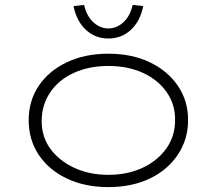

<svg xmlns="http://www.w3.org/2000/svg" viewBox="-20 -753 884 783"><path d="M422 10Q326 10 252.5 -25Q179 -60 138 -121.5Q97 -183 97 -263Q97 -342 138 -403Q179 -464 252.5 -499Q326 -534 422 -534Q518 -534 591 -499Q664 -464 705.5 -403Q747 -342 747 -263Q747 -185 705.5 -122.5Q664 -60 591 -25Q518 10 422 10ZM422 -40Q500 -40 561 -68.5Q622 -97 658 -147Q694 -197 694 -263Q695 -327 659.5 -377.5Q624 -428 562.5 -456Q501 -484 422 -484Q343 -484 281.5 -456Q220 -428 185.5 -377.5Q151 -327 150 -263Q149 -197 184.5 -147.5Q220 -98 282 -69Q344 -40 422 -40ZM422 -596Q368 -596 330 -631.5Q292 -667 280 -728L323 -733Q333 -688 360.5 -662.5Q388 -637 422 -637Q456 -637 483.5 -662.5Q511 -688 521 -733L564 -728Q552 -667 514 -631.5Q476 -596 422 -596Z"/></svg>

Font: Lexend Peta ExtraLight
Style: Regular
Weight: 250
Version: Version 1.007